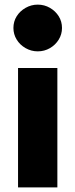

<svg xmlns="http://www.w3.org/2000/svg" viewBox="-20 -810 326 830"><path d="M58 0V-516H228V0ZM143 -588Q115 -588 90.5 -602Q66 -616 52 -639Q38 -662 38 -689Q38 -717 52 -739.5Q66 -762 90.5 -776Q115 -790 143 -790Q172 -790 196 -776Q220 -762 234 -739.5Q248 -717 248 -689Q248 -662 234 -639Q220 -616 196 -602Q172 -588 143 -588Z"/></svg>

Font: REM
Style: Bold
Weight: 700
Designer: Octavio Pardo
Foundry: Ashler Design
Version: Version 1.005;gftools[0.9.28]